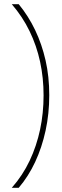

<svg xmlns="http://www.w3.org/2000/svg" viewBox="-20 -734 295 912"><path d="M214 -282Q214 -194 196.5 -113.5Q179 -33 147 35.5Q115 104 69 158H36Q88 99 121 29Q154 -41 170.5 -119Q187 -197 187 -281Q187 -364 170.5 -440.5Q154 -517 120.5 -586Q87 -655 36 -714H69Q115 -658 147 -591Q179 -524 196.5 -447Q214 -370 214 -282Z"/></svg>

Font: Noto Sans Armenian Thin
Style: Regular
Weight: 250
Version: Version 2.007